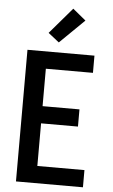

<svg xmlns="http://www.w3.org/2000/svg" viewBox="-64 -1027 627 1068"><g transform="rotate(5 250.0 -492.5)"><path d="M67 0V-735H441V-639H178V-430H384V-334H178V-96H441V0ZM237 -791 176 -839 301 -985 374 -925Z"/></g></svg>

Font: Moesevka
Style: Bold
Weight: 700
Monospace: yes
Designer: Belleve Invis
Foundry: Belleve Invis
Version: Version 32.5.0; ttfautohint (v1.8.4)